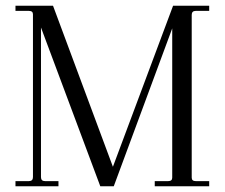

<svg xmlns="http://www.w3.org/2000/svg" viewBox="-20 -650 784 670"><path d="M663 -612Q649 -612 649 -598V-30Q649 -18 663 -18H710V0H520V-18H567Q581 -18 581 -30V-551L377 0H330L123 -554V-32Q123 -18 137 -18H184V0H34V-18H81Q95 -18 95 -32V-600Q95 -612 81 -612H34V-630H165L374 -68L584 -630H710V-612Z"/></svg>

Font: Arapey Thin
Style: Regular
Weight: 100
Designer: Eduardo Rodriguez Tunni
Foundry: Eduardo Rodriguez Tunni
Version: Version 4.000;hotconv 1.0.109;makeotfexe 2.5.65596